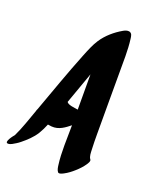

<svg xmlns="http://www.w3.org/2000/svg" viewBox="-190 -828 803 928"><g transform="rotate(30 211.5 -364.0)"><path d="M246.5 -745.7C236.2 -745.2 226.4 -737.8 220.2 -732.6C187.7 -705.3 157.8 -669.8 140.2 -628.8C127.8 -600.1 120.6 -565.2 113.7 -532.3C90.8 -423.1 72.6 -311.2 52.9 -199.8C51.5 -195.4 50.5 -190.7 50.4 -185.7C41.4 -135 34.6 -83.9 20.8 -35.7C17 -29.8 -10.8 20.5 12.1 17.1C25.2 15.2 36.8 2.9 46.2 -5.1C52.3 -10.3 57.9 -16.3 63.2 -22.4C83.9 -46.3 104.7 -73 117.2 -104.3C124.3 -122.4 129.3 -140.7 133.4 -159.6C140 -159.6 146.6 -159.8 153.2 -160.4C191.2 -163.7 215.8 -192 235.9 -214.8C247.6 -147.8 255.5 -76.3 275.4 -14.4C278.7 -4 282.8 8.6 291.4 15.9C298.6 22.1 314.4 9.4 318.7 6.1C334.5 -5.9 348.2 -21 360.4 -36.6C372.6 -52.1 384.1 -69 392.1 -87.2C394.6 -93 402.5 -109.7 395.2 -116.1C384.2 -125.7 381.2 -145.1 377.6 -161C371.7 -186.4 367.1 -212.1 362.4 -237.7C343.7 -340.1 326.6 -442.7 308.1 -545.2C297.6 -603 289.3 -663.9 272.3 -717.7C268.3 -730.4 264.8 -746 247.4 -746C247.1 -745.9 246.8 -745.8 246.5 -745.7ZM161.2 -301.9C171.2 -358.8 180.4 -415.7 190.2 -472.5C201.3 -413.1 211.7 -353.6 222.1 -294C221.9 -294 221.6 -294 221.4 -294C203.1 -293.9 171.2 -290.4 161.2 -301.9Z"/></g></svg>

Font: Quiapo Free
Style: Regular
Weight: 400
Designer: Aaron Amar
Version: Version 001.002